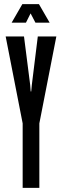

<svg xmlns="http://www.w3.org/2000/svg" viewBox="-20 -912 301 932"><path d="M90 0V-313L7.5 -735H96.5L126.5 -500L129 -468H131.5L134.5 -500L163.5 -735H253.5L171 -313V0ZM36.5 -802 88.5 -892H169L221 -802H152L128.5 -847L106 -802Z"/></svg>

Font: League Gothic Condensed
Style: Regular
Weight: 400
Width: 3
Designer: The League of Moveable Type
Version: Version 2.001